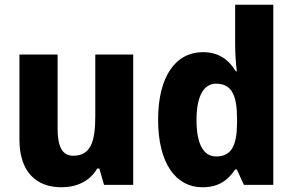

<svg xmlns="http://www.w3.org/2000/svg" viewBox="-20 -780 1237 810"><path d="M542 -550H382V-290C382 -183 363 -123 289 -123C242 -123 223 -162 223 -238V-550H62V-191C62 -56 132 10 239 10C303 10 359 -15 390 -69H399L419 0H542Z M834 10C903 10 942 -20 972 -65H979L1009 0H1133V-760H972V-591C972 -557 975 -512 979 -479H975C945 -528 903 -560 836 -560C722 -560 647 -459 647 -275C647 -92 721 10 834 10ZM892 -120C840 -120 809 -169 809 -274C809 -375 840 -427 891 -427C958 -427 980 -377 980 -280V-258C979 -164 955 -120 892 -120Z"/></svg>

Font: Noto Sans Georgian SemiCondensed ExtraBold
Style: Regular
Weight: 800
Width: 4
Designer: Monotype Design Team, Akaki Razmadze
Foundry: Google LLC
Version: Version 2.005